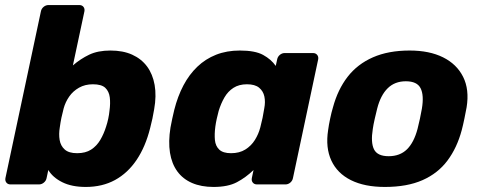

<svg xmlns="http://www.w3.org/2000/svg" viewBox="-20 -730 1905 760"><path d="M319.6 10Q263.9 10 226.4 -8.8Q188.9 -27.5 171.2 -57.1L164.4 -25.1Q162.4 -14.5 153.6 -7.2Q144.9 0 134.2 0H21.6Q11 0 5.3 -7.2Q-0.5 -14.5 1.5 -25.1L141.9 -684.9Q143.9 -695.5 152.6 -702.8Q161.4 -710 172 -710H294Q304.6 -710 310.4 -702.8Q316.1 -695.5 314.1 -684.9L268.5 -471Q298.6 -497.1 333.2 -513.6Q367.7 -530 417.2 -530Q466.9 -530 503.2 -513.6Q539.6 -497.1 562.1 -466.9Q584.5 -436.6 592.1 -393.7Q599.7 -350.7 590.2 -297.4Q587 -278 583.3 -260.6Q579.6 -243.2 574.4 -223.3Q556 -149.6 520.9 -97.3Q485.7 -45 435.4 -17.5Q385.1 10 319.6 10ZM285.2 -123.6Q318.5 -123.6 340.5 -137.7Q362.5 -151.9 376.8 -175.9Q391 -200 400 -228.9Q405 -243.9 408.4 -260Q411.9 -276.1 413.3 -291.1Q417.5 -320.4 414.6 -344.3Q411.6 -368.1 396.8 -382.3Q381.9 -396.4 347.9 -396.4Q316.6 -396.4 292.8 -382.9Q269 -369.4 254 -347.9Q239 -326.4 232.1 -301.4Q226.9 -282 223.1 -263.9Q219.4 -245.9 216.7 -225.9Q212.2 -199.2 216.1 -175.9Q220 -152.6 236.3 -138.1Q252.6 -123.6 285.2 -123.6Z M825.1 10Q776.5 10 740.2 -5.7Q703.9 -21.4 681.8 -51.7Q659.8 -82 652.8 -125.6Q645.9 -169.3 654.8 -225.1Q658.6 -245.1 661.9 -260.6Q665.3 -276.1 669.9 -295.5Q683.4 -348.9 706.1 -392Q728.9 -435.1 761.1 -465.9Q793.2 -496.7 835.4 -513.4Q877.5 -530 929.4 -530Q989.8 -530 1021.5 -512.6Q1053.3 -495.2 1071.5 -469.1L1077.1 -494.9Q1079.1 -505.5 1087.7 -512.8Q1096.3 -520 1106.9 -520H1218.9Q1229.5 -520 1235.4 -512.8Q1241.4 -505.5 1239.4 -494.9L1139.6 -25.1Q1137.6 -14.5 1129.1 -7.2Q1120.5 0 1109.9 0H997.3Q986.6 0 980.7 -7.2Q974.8 -14.5 976.8 -25.1L983.6 -57.1Q953.3 -27.5 917.8 -8.8Q882.4 10 825.1 10ZM894.5 -123.6Q927.7 -123.6 951 -138.1Q974.3 -152.6 988.9 -175.9Q1003.5 -199.2 1010.4 -225.9Q1015.6 -245.9 1019.4 -263.9Q1023.1 -282 1026.1 -301.4Q1031 -326.4 1026.5 -347.9Q1022 -369.4 1005.6 -382.9Q989.1 -396.4 957.5 -396.4Q926 -396.4 904.1 -382.3Q882.1 -368.1 868.4 -344.3Q854.6 -320.4 845.6 -291.1Q841.6 -276.1 838 -260Q834.4 -243.9 832.4 -228.9Q828.5 -199.6 830.7 -175.7Q833 -151.9 848 -137.7Q863 -123.6 894.5 -123.6Z M1503.4 10Q1423.1 10 1369.1 -16.9Q1315.1 -43.8 1291.6 -94.5Q1268 -145.3 1278.8 -214.9Q1281.4 -234.9 1286.8 -260.3Q1292.1 -285.8 1298 -305.1Q1317.1 -375.7 1356 -426Q1394.9 -476.2 1456.2 -503.1Q1517.5 -530 1601.4 -530Q1679.6 -530 1733.7 -503.1Q1787.9 -476.2 1813.1 -426Q1838.4 -375.7 1827 -305.1Q1823.4 -285.8 1818.2 -260.3Q1813 -234.9 1807.7 -214.9Q1789.2 -145.3 1751.3 -94.5Q1713.4 -43.8 1652.4 -16.9Q1591.4 10 1503.4 10ZM1518.4 -111.7Q1563.1 -111.7 1590.9 -138.9Q1618.6 -166.1 1632.8 -219.9Q1636.8 -234.9 1642.2 -260Q1647.6 -285.1 1650 -300.1Q1658.8 -353 1644.9 -380.6Q1631.1 -408.3 1586.4 -408.3Q1542.6 -408.3 1514.6 -380.6Q1486.5 -353 1473 -300.1Q1469 -285.1 1463.4 -260Q1457.7 -234.9 1455.7 -219.9Q1447 -166.1 1460.4 -138.9Q1473.9 -111.7 1518.4 -111.7Z"/></svg>

Font: Rubik Light
Style: Italic
Weight: 300
Italic angle: -12°
Designer: Hubert and Fischer
Foundry: Hubert and Fischer
Version: Version 2.300;gftools[0.9.30]